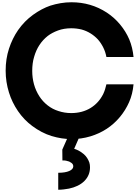

<svg xmlns="http://www.w3.org/2000/svg" viewBox="-20 -1220 1231 1698"><path d="M265 -593Q265 -532 280.5 -475Q296 -418 329 -367Q358 -322 401.5 -288Q445 -254 497 -238Q551 -220 610 -220Q707 -220 781 -265Q854 -310 893 -389Q902 -408 909 -429.5Q916 -451 921 -474H1161Q1153 -387 1121.5 -316Q1090 -245 1041 -186Q938 -62 779 -14Q699 10 612 10Q525 10 436.5 -17Q348 -44 265 -106Q192 -160 139 -237.5Q86 -315 59 -403Q45 -448 37.5 -496Q30 -544 30 -595Q30 -699 59.5 -789.5Q89 -880 140 -954Q197 -1035 273 -1089.5Q349 -1144 425 -1170Q469 -1184 516 -1192Q563 -1200 612 -1200Q784 -1200 924 -1109Q991 -1065 1042 -1003.5Q1093 -942 1123 -872Q1153 -800 1161 -716H921Q913 -761 892.5 -801.5Q872 -842 845 -872Q817 -902 781 -924.5Q745 -947 702 -959Q657 -970 610 -970Q546 -970 493 -950.5Q440 -931 402 -902Q315 -833 282 -718Q273 -689 269 -657.5Q265 -626 265 -593ZM532 199 531 103 589 -28H690L636 96Q652 100 674.5 111.5Q697 123 722 144Q739 159 751 178Q763 197 770 217Q776 236 776 260Q776 331 726 381Q701 406 665.5 423Q630 440 590 448Q568 452 544 455Q520 458 495 458V308Q556 308 592 292.5Q628 277 628 251Q628 232 611 220Q600 212 591.5 208.5Q583 205 564 201Q557 199 548.5 199Q540 199 532 199Z"/></svg>

Font: Boldonse
Style: Regular
Weight: 400
Designer: Universitype Foundry
Foundry: Universitype Foundry
Version: Version 1.000; ttfautohint (v1.8.4.7-5d5b)